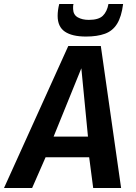

<svg xmlns="http://www.w3.org/2000/svg" viewBox="-55 -936 675 956"><path d="M-35 0 285 -707H447L548 0H409L389 -153H172L105 0ZM212 -256H383L350 -596ZM373 -754Q304 -754 268 -778.5Q232 -803 232 -857Q232 -871 234 -886Q236 -901 240 -916H311Q309 -909 309 -903Q309 -897 309 -891Q310 -862 332.5 -849.5Q355 -837 387 -837Q436 -837 457 -857.5Q478 -878 485 -916H558Q550 -853 528 -817.5Q506 -782 467.5 -768Q429 -754 373 -754Z"/></svg>

Font: Georama SemiBold
Style: Italic
Weight: 600
Italic angle: -9°
Designer: Jean-Baptiste Levee
Foundry: Production Type
Version: Version 1.000